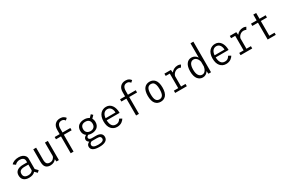

<svg xmlns="http://www.w3.org/2000/svg" viewBox="179 -2477 6483 4348"><g transform="rotate(-30 3420.0 -302.5)"><path d="M486.5 11.5 424 -51Q372.5 11 259.5 11Q176 11 126.5 -31.2Q77 -73.5 77 -154.5Q77 -233.5 132.5 -274.2Q188 -315 289.5 -315H393.5V-353Q393.5 -402.5 359.5 -426.2Q325.5 -450 273 -450Q234 -450 200 -433Q166 -416 150 -393.5L88.5 -437Q110.5 -468.5 161.5 -490.2Q212.5 -512 279 -512Q330 -512 371.5 -496.5Q413 -481 440 -447.5Q467 -414 467 -367V-99L532.5 -32ZM274 -47.5Q316.5 -47.5 347.8 -63.8Q379 -80 393.5 -106V-257.5H297Q225 -257.5 188 -233Q151 -208.5 151 -153Q151 -47.5 274 -47.5Z M819 10Q745 10 703.2 -32.5Q661.5 -75 661.5 -174.5V-501H737V-190Q737 -117 761 -84.5Q785 -52 843 -52Q894 -52 926.8 -82.2Q959.5 -112.5 967.5 -146V-501H1043V0H979L972 -63Q948 -28.5 908.2 -9.2Q868.5 10 819 10Z M1221 -500H1352V-609.5Q1352 -704.5 1401.8 -755.8Q1451.5 -807 1536.5 -807Q1592.5 -807 1628.2 -783.8Q1664 -760.5 1675 -738.5L1626.5 -696.5Q1621 -707 1612.8 -716.5Q1604.5 -726 1584.8 -735.8Q1565 -745.5 1540.5 -745.5Q1426.5 -745.5 1426.5 -594.5V-500H1631V-440.5H1426.5V0H1352V-440.5H1221Z M1993 -149.5Q1945.5 -149.5 1906.5 -163.5Q1860 -141.5 1860 -108Q1860 -83.5 1881.2 -70.2Q1902.5 -57 1932.5 -57H2046Q2124.5 -57 2167 -25.5Q2209.5 6 2209.5 66.5Q2209.5 132.5 2153 167.2Q2096.5 202 1988.5 202Q1882.5 202 1829.5 169.5Q1776.5 137 1776.5 77.5Q1776.5 13.5 1847 -17.5Q1823.5 -31 1809 -51.8Q1794.5 -72.5 1794.5 -96.5Q1794.5 -127.5 1813.8 -150Q1833 -172.5 1862 -186Q1791.5 -234 1791.5 -331Q1791.5 -377 1807.5 -412.2Q1823.5 -447.5 1851.8 -469Q1880 -490.5 1915.8 -501.2Q1951.5 -512 1993 -512Q2072.5 -512 2125.5 -474.5L2187.5 -538L2230 -497.5L2166.5 -431.5Q2193 -390 2193 -331Q2193 -285 2176.2 -249.2Q2159.5 -213.5 2131 -192.2Q2102.5 -171 2067.5 -160.2Q2032.5 -149.5 1993 -149.5ZM1993 -209Q2049 -209 2083 -241Q2117 -273 2117 -331Q2117 -389.5 2084.8 -421.2Q2052.5 -453 1993 -453Q1932.5 -453 1900 -421.5Q1867.5 -390 1867.5 -331Q1867.5 -273 1902 -241Q1936.5 -209 1993 -209ZM1844 70.5Q1844 105.5 1879.5 125.2Q1915 145 1988.5 145Q2139 145 2139 69.5Q2139 35 2115.8 18Q2092.5 1 2034.5 1H1907Q1902.5 1 1900 0.5Q1844 22 1844 70.5Z M2756.5 -96Q2748 -80 2733.5 -63.5Q2719 -47 2696.2 -29.2Q2673.5 -11.5 2639.2 -0.2Q2605 11 2566 11Q2472 11 2413.8 -56.5Q2355.5 -124 2355.5 -251.5Q2355.5 -316 2372.5 -366.5Q2389.5 -417 2419 -448.2Q2448.5 -479.5 2486.2 -495.8Q2524 -512 2567 -512Q2661 -512 2714.8 -436.8Q2768.5 -361.5 2768.5 -238.5H2431Q2433 -147.5 2467 -99.2Q2501 -51 2566 -51Q2616.5 -51 2648 -76Q2679.5 -101 2692 -131ZM2567 -451.5Q2512 -451.5 2476.2 -411.8Q2440.5 -372 2432.5 -292H2691.5Q2691.5 -321 2684.5 -348Q2677.5 -375 2663.2 -398.8Q2649 -422.5 2624 -437Q2599 -451.5 2567 -451.5Z M2931 -500H3062V-609.5Q3062 -704.5 3111.8 -755.8Q3161.5 -807 3246.5 -807Q3302.5 -807 3338.2 -783.8Q3374 -760.5 3385 -738.5L3336.5 -696.5Q3331 -707 3322.8 -716.5Q3314.5 -726 3294.8 -735.8Q3275 -745.5 3250.5 -745.5Q3136.5 -745.5 3136.5 -594.5V-500H3341V-440.5H3136.5V0H3062V-440.5H2931Z M3705 11Q3663 11 3629 -3.5Q3595 -18 3568.2 -48.2Q3541.5 -78.5 3526.8 -130Q3512 -181.5 3512 -251Q3512 -320 3526.8 -371.2Q3541.5 -422.5 3568.2 -452.8Q3595 -483 3629 -497.5Q3663 -512 3705 -512Q3746.5 -512 3780.5 -497.5Q3814.5 -483 3841.2 -453Q3868 -423 3882.8 -371.5Q3897.5 -320 3897.5 -251Q3897.5 -181.5 3882.8 -130Q3868 -78.5 3841.2 -48.2Q3814.5 -18 3780.5 -3.5Q3746.5 11 3705 11ZM3705 -51Q3762.5 -51 3792 -96.5Q3821.5 -142 3821.5 -251Q3821.5 -324.5 3807 -369.2Q3792.5 -414 3767.5 -432Q3742.5 -450 3705 -450Q3647.5 -450 3617.8 -404.5Q3588 -359 3588 -251Q3588 -141.5 3617.5 -96.2Q3647 -51 3705 -51Z M4272 -59.5H4388.5V0H4083.5V-59.5H4197.5V-440.5H4090.5V-500H4259.5L4269 -426.5Q4297.5 -466 4342.5 -489Q4387.5 -512 4439.5 -512Q4466 -512 4488 -505.2Q4510 -498.5 4519 -492L4482.5 -430Q4476 -436 4459.2 -441.8Q4442.5 -447.5 4420.5 -447.5Q4367.5 -447.5 4327 -415Q4286.5 -382.5 4272 -331.5Z M5021 0H4953L4945.5 -71V-73.5Q4923 -34 4887.2 -11.5Q4851.5 11 4804.5 11Q4766 11 4733.2 -5Q4700.5 -21 4675 -52.2Q4649.5 -83.5 4635.2 -134.5Q4621 -185.5 4621 -251Q4621 -380 4670.2 -445.5Q4719.5 -511 4798.5 -511Q4846.5 -511 4884 -488.5Q4921.5 -466 4945.5 -426.5V-800H5021ZM4699 -251Q4699 -152 4733.5 -101.5Q4768 -51 4824.5 -51Q4873 -51 4904.8 -92.8Q4936.5 -134.5 4945.5 -193V-316.5Q4939 -350 4923.5 -379.2Q4908 -408.5 4881 -428.8Q4854 -449 4821 -449Q4764 -449 4731.5 -400.2Q4699 -351.5 4699 -251Z M5606.5 -96Q5598 -80 5583.5 -63.5Q5569 -47 5546.2 -29.2Q5523.5 -11.5 5489.2 -0.2Q5455 11 5416 11Q5322 11 5263.8 -56.5Q5205.5 -124 5205.5 -251.5Q5205.5 -316 5222.5 -366.5Q5239.5 -417 5269 -448.2Q5298.5 -479.5 5336.2 -495.8Q5374 -512 5417 -512Q5511 -512 5564.8 -436.8Q5618.5 -361.5 5618.5 -238.5H5281Q5283 -147.5 5317 -99.2Q5351 -51 5416 -51Q5466.5 -51 5498 -76Q5529.5 -101 5542 -131ZM5417 -451.5Q5362 -451.5 5326.2 -411.8Q5290.5 -372 5282.5 -292H5541.5Q5541.5 -321 5534.5 -348Q5527.5 -375 5513.2 -398.8Q5499 -422.5 5474 -437Q5449 -451.5 5417 -451.5Z M5982 -59.5H6098.5V0H5793.5V-59.5H5907.5V-440.5H5800.5V-500H5969.5L5979 -426.5Q6007.5 -466 6052.5 -489Q6097.5 -512 6149.5 -512Q6176 -512 6198 -505.2Q6220 -498.5 6229 -492L6192.5 -430Q6186 -436 6169.2 -441.8Q6152.5 -447.5 6130.5 -447.5Q6077.5 -447.5 6037 -415Q5996.5 -382.5 5982 -331.5Z M6577.5 -56.5H6714.5V0H6502.5V-440.5H6355V-500H6502.5V-652H6577.5V-500H6737.5V-440.5H6577.5Z"/></g></svg>

Font: League Mono Narrow Light
Style: Regular
Weight: 300
Width: 3
Designer: Tyler Finck
Foundry: The League of Moveable Type / Tyler Finck
Version: Version 2.210